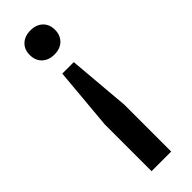

<svg xmlns="http://www.w3.org/2000/svg" viewBox="-251 -564 768 768"><g transform="rotate(-45 132.5 -180.5)"><path d="M100.5 -338.5H165.5L188 -75.5V190H77V-75.5ZM132.5 -551Q165 -551 184.5 -532.5Q204 -514 204 -483Q204 -452.5 184.8 -433.5Q165.5 -414.5 132.5 -414.5Q100 -414.5 80.5 -433.2Q61 -452 61 -483Q61 -514.5 80.8 -532.8Q100.5 -551 132.5 -551Z"/></g></svg>

Font: Encode Sans SC Medium
Style: Regular
Weight: 500
Version: Version 3.002